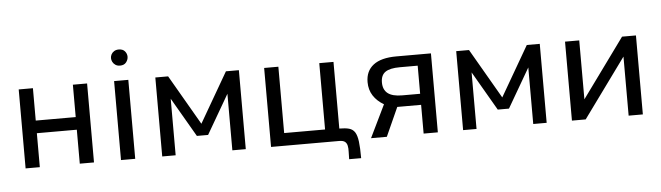

<svg xmlns="http://www.w3.org/2000/svg" viewBox="-49 -893 4167 1211"><g transform="rotate(-5 2034.0 -288.0)"><path d="M80 -500H170V-295H423V-500H513V0H423V-215H170V0H80Z M684 -500H774V0H684ZM677 -646Q677 -658 683 -669.5Q689 -681 701 -688.5Q713 -696 730 -696Q756 -696 769 -680.5Q782 -665 782 -646Q782 -627 769 -610.5Q756 -594 730 -594Q713 -594 701 -602Q689 -610 683 -622Q677 -634 677 -646Z M945 -500H1026L1209 -184L1392 -500H1474V0H1389V-358L1245 -110H1174L1030 -358V0H945Z M1634 -500H1724V-80H1983V-500H2073V-78Q2111 -78 2134.5 -71.5Q2158 -65 2171 -45Q2184 -25 2189 14.5Q2194 54 2194 120H2118Q2118 94 2119 72.5Q2120 51 2116.5 34.5Q2113 18 2101.5 9Q2090 0 2065 0H1634Z M2367 -206Q2324 -231 2300 -268Q2276 -305 2276 -354Q2276 -424 2325 -462Q2374 -500 2471 -500H2690V0H2600V-182H2449L2367 0H2267ZM2600 -430H2487Q2424 -430 2395 -410Q2366 -390 2366 -344Q2366 -298 2395.5 -275Q2425 -252 2487 -252H2600Z M2850 -500H2931L3114 -184L3297 -500H3379V0H3294V-358L3150 -110H3079L2935 -358V0H2850Z M3539 -500H3629V-127L3900 -500H3988V0H3898V-374L3626 0H3539Z"/></g></svg>

Font: Moderustic
Style: Regular
Weight: 400
Designer: Tural Alisoy
Foundry: TAFT Foundry
Version: Version 2.120